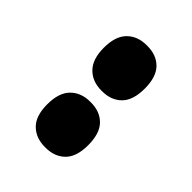

<svg xmlns="http://www.w3.org/2000/svg" viewBox="-12 -861 494 494"><g transform="rotate(-45 235.0 -613.5)"><path d="M131.5 -538.5Q89.5 -538.5 69.5 -558.5Q49.5 -578.5 49.5 -611.5V-614Q49.5 -647 69.5 -667.2Q89.5 -687.5 131.5 -687.5Q174 -687.5 194.2 -667.2Q214.5 -647 214.5 -614V-611.5Q214.5 -578 194.2 -558.2Q174 -538.5 131.5 -538.5ZM337.5 -538.5Q295 -538.5 275 -558.5Q255 -578.5 255 -611.5V-614Q255 -647 275.5 -667.2Q296 -687.5 337.5 -687.5Q379.5 -687.5 399.8 -667.2Q420 -647 420 -614V-611.5Q420 -578 399.8 -558.2Q379.5 -538.5 337.5 -538.5Z"/></g></svg>

Font: Anek Latin Expanded
Style: Bold
Weight: 700
Width: 7
Designer: Yesha Goshar
Foundry: Ek Type
Version: Version 1.003